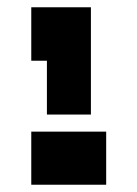

<svg xmlns="http://www.w3.org/2000/svg" viewBox="-20 -753 376 528"><path d="M66 -733H109H230V-586V-438H109V-586H66ZM66 -391H109H230H272V-245H230H109H66Z"/></svg>

Font: PatchStencil
Style: Regular
Weight: 400
Version: Version 1.1